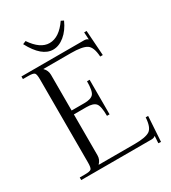

<svg xmlns="http://www.w3.org/2000/svg" viewBox="-221 -1002 1027 1154"><g transform="rotate(-30 292.5 -425.0)"><path d="M124 -882 146 -891Q202 -808 266 -808Q333 -808 390 -891L408 -882Q383 -826 344.5 -794.5Q306 -763 265 -763Q187 -763 124 -882ZM18 0V-18H53Q89 -18 97.5 -26.5Q106 -35 106 -71V-648Q106 -684 97.5 -692.5Q89 -701 53 -701H18V-719H452Q470 -719 479 -710H480L477 -760H494L506 -586H488Q484 -654 454 -673Q424 -692 346 -692H155V-691Q177 -669 177 -639V-391H265Q311 -391 328 -410Q345 -429 345 -497H363V-257H345Q345 -325 328 -344.5Q311 -364 265 -364H177V-80Q177 -50 155 -28V-27H404Q481 -27 509.5 -46Q538 -65 542 -133H559L548 41L530 40L533 -9H532Q523 0 505 0Z"/></g></svg>

Font: Foglihten068fMac
Style: Regular
Weight: 500
Designer: gluk (gluksza@wp.pl)
Foundry: gluk (gluksza@wp.pl)
Version: Version 0.68